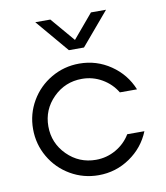

<svg xmlns="http://www.w3.org/2000/svg" viewBox="-83 -802 763 882"><g transform="rotate(-10 298.5 -361.5)"><path d="M271 -579.6 141.1 -732.9H211.4L306.6 -621.1L400.9 -732.9H471.2L341.3 -579.6ZM306.6 -62Q356.9 -62 399.9 -86.7Q442.9 -111.3 467.8 -152.8H547.9Q518.6 -80.1 452.9 -35.2Q387.2 9.8 306.6 9.8Q235.8 9.8 175.8 -25.1Q115.7 -60.1 80.8 -120.1Q45.9 -180.2 45.9 -251Q45.9 -321.3 80.8 -381.1Q115.7 -440.9 175.8 -475.8Q235.8 -510.7 306.6 -510.7Q387.2 -510.7 452.9 -465.8Q518.6 -420.9 547.9 -348.1H467.8Q442.9 -389.6 399.9 -414.6Q356.9 -439.5 306.6 -439.5Q228 -439.5 172.6 -384.3Q117.2 -329.1 117.2 -251Q117.2 -172.9 172.6 -117.4Q228 -62 306.6 -62Z"/></g></svg>

Font: Basically A Sans Serif
Style: Regular
Weight: 400
Designer: Hyung-Suk Kim
Foundry: Mental Design
Version: 1.000